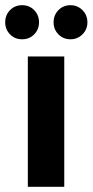

<svg xmlns="http://www.w3.org/2000/svg" viewBox="-42 -718 356 738"><path d="M65 0V-501H205V0ZM43 -567Q15 -567 -3.5 -586Q-22 -605 -22 -632Q-22 -660 -3.5 -679Q15 -698 43 -698Q71 -698 89.5 -679Q108 -660 108 -632Q108 -605 89.5 -586Q71 -567 43 -567ZM229 -567Q201 -567 182.5 -586Q164 -605 164 -632Q164 -660 182.5 -679Q201 -698 229 -698Q256 -698 275 -679Q294 -660 294 -632Q294 -605 275 -586Q256 -567 229 -567Z"/></svg>

Font: DM Sans 17pt ExtraBold
Style: Regular
Weight: 800
Version: Version 4.004;gftools[0.9.30]